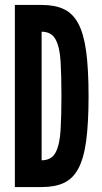

<svg xmlns="http://www.w3.org/2000/svg" viewBox="-20 -755 412 775"><path d="M40 0V-735H150Q202 -735 238 -718Q274 -701 296 -660Q318 -619 327.8 -547.5Q337.5 -476 337.5 -367Q337.5 -257.5 327.8 -186.2Q318 -115 296 -74.2Q274 -33.5 238 -16.8Q202 0 150 0ZM148 -108Q188 -108 204.5 -139.5Q221 -171 224.5 -229.5Q228 -288 228 -368.5Q228 -450 224.5 -507.8Q221 -565.5 204.2 -596.2Q187.5 -627 148 -627Z"/></svg>

Font: League Gothic
Style: Regular
Weight: 400
Designer: The League of Moveable Type
Version: Version 2.001